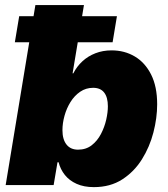

<svg xmlns="http://www.w3.org/2000/svg" viewBox="-20 -748 679 776"><path d="M359.4 8.3Q319.3 8.3 289.8 -4.9Q260.3 -18.1 242.2 -40.8Q224.1 -63.5 216.8 -92.3H212.4L196.8 0H2.9L123 -727.5H319.3L273.4 -451.7H276.4Q290.5 -479.5 313 -500.2Q335.4 -521 365.5 -532.7Q395.5 -544.4 431.2 -544.4Q482.9 -544.4 524.4 -520Q565.9 -495.6 590.6 -447Q615.2 -398.4 615.2 -326.7Q615.2 -271.5 600.1 -212.9Q585 -154.3 553.7 -104.2Q522.5 -54.2 474.1 -22.9Q425.8 8.3 359.4 8.3ZM295.4 -143.1Q327.6 -143.1 350.6 -160.9Q373.5 -178.7 387.9 -206.3Q402.3 -233.9 409.2 -263.9Q416 -293.9 416 -318.4Q416 -354.5 401.1 -373.8Q386.2 -393.1 356.4 -393.1Q327.1 -393.1 304 -377.2Q280.8 -361.3 264.9 -335.7Q249 -310.1 240.7 -280Q232.4 -250 232.4 -221.7Q232.4 -184.6 248.8 -163.8Q265.1 -143.1 295.4 -143.1ZM40 -577.1 57.6 -682.6H452.6L435.1 -577.1Z"/></svg>

Font: Inter 20pt Black
Style: Italic
Weight: 900
Italic angle: -9.3988°
Version: Version 4.001;git-66647c0bb